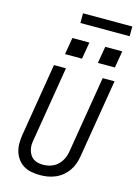

<svg xmlns="http://www.w3.org/2000/svg" viewBox="-161 -1207 922 1298"><g transform="rotate(15 300.0 -558.0)"><path d="M254 8Q254 8 254 8Q254 8 254 8Q223 8 193.5 2.5Q164 -3 139.5 -17.5Q115 -32 98 -55Q81 -78 72.5 -105.5Q64 -133 64 -163.5Q64 -194 69 -225L153 -735H237L151 -213Q147 -194 146.5 -175.5Q146 -157 150.5 -140Q155 -123 164 -108Q173 -93 187 -83Q201 -73 219 -69Q237 -65 255 -65Q273 -65 290.5 -68.5Q308 -72 325 -80Q342 -88 356 -101Q370 -114 380 -129.5Q390 -145 396 -162.5Q402 -180 405 -197L494 -735H577L486 -185Q482 -159 472.5 -132.5Q463 -106 447 -83Q431 -60 408.5 -41.5Q386 -23 360 -12Q334 -1 307.5 3.5Q281 8 254 8ZM436 -826 456 -944H575L555 -826ZM206 -826 226 -944H345L325 -826ZM252 -1056V-1124H597V-1056Z"/></g></svg>

Font: Iosevka SS04 Extended Oblique
Style: Regular
Weight: 400
Width: 7
Italic angle: -9°
Monospace: yes
Designer: Belleve Invis
Foundry: Belleve Invis
Version: Version 19.0.0; ttfautohint (v1.8.4)